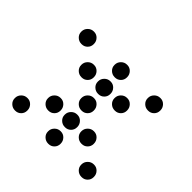

<svg xmlns="http://www.w3.org/2000/svg" viewBox="-108 -759 817 817"><g transform="rotate(-45 300.0 -350.5)"><path d="M49 -588Q34 -588 23.5 -577Q13 -566 13 -551V-549Q13 -534 23.5 -523.5Q34 -513 49 -513H51Q66 -513 77 -523.5Q88 -534 88 -549V-551Q88 -566 77 -577Q66 -588 51 -588ZM449 -588Q434 -588 423.5 -577Q413 -566 413 -551V-549Q413 -534 423.5 -523.5Q434 -513 449 -513H451Q466 -513 477 -523.5Q488 -534 488 -549V-551Q488 -566 477 -577Q466 -588 451 -588ZM149 -488Q134 -488 123.5 -477Q113 -466 113 -451V-449Q113 -434 123.5 -423.5Q134 -413 149 -413H151Q166 -413 177 -423.5Q188 -434 188 -449V-451Q188 -466 177 -477Q166 -488 151 -488ZM349 -488Q334 -488 323.5 -477Q313 -466 313 -451V-449Q313 -434 323.5 -423.5Q334 -413 349 -413H351Q366 -413 377 -423.5Q388 -434 388 -449V-451Q388 -466 377 -477Q366 -488 351 -488ZM49 -388Q34 -388 23.5 -377Q13 -366 13 -351V-349Q13 -334 23.5 -323.5Q34 -313 49 -313H51Q66 -313 77 -323.5Q88 -334 88 -349V-351Q88 -366 77 -377Q66 -388 51 -388ZM149 -388Q134 -388 123.5 -377Q113 -366 113 -351V-349Q113 -334 123.5 -323.5Q134 -313 149 -313H151Q166 -313 177 -323.5Q188 -334 188 -349V-351Q188 -366 177 -377Q166 -388 151 -388ZM249 -388Q234 -388 223.5 -377Q213 -366 213 -351V-349Q213 -334 223.5 -323.5Q234 -313 249 -313H251Q266 -313 277 -323.5Q288 -334 288 -349V-351Q288 -366 277 -377Q266 -388 251 -388ZM349 -388Q334 -388 323.5 -377Q313 -366 313 -351V-349Q313 -334 323.5 -323.5Q334 -313 349 -313H351Q366 -313 377 -323.5Q388 -334 388 -349V-351Q388 -366 377 -377Q366 -388 351 -388ZM449 -388Q434 -388 423.5 -377Q413 -366 413 -351V-349Q413 -334 423.5 -323.5Q434 -313 449 -313H451Q466 -313 477 -323.5Q488 -334 488 -349V-351Q488 -366 477 -377Q466 -388 451 -388ZM149 -288Q134 -288 123.5 -277Q113 -266 113 -251V-249Q113 -234 123.5 -223.5Q134 -213 149 -213H151Q166 -213 177 -223.5Q188 -234 188 -249V-251Q188 -266 177 -277Q166 -288 151 -288ZM349 -288Q334 -288 323.5 -277Q313 -266 313 -251V-249Q313 -234 323.5 -223.5Q334 -213 349 -213H351Q366 -213 377 -223.5Q388 -234 388 -249V-251Q388 -266 377 -277Q366 -288 351 -288ZM49 -188Q34 -188 23.5 -177Q13 -166 13 -151V-149Q13 -134 23.5 -123.5Q34 -113 49 -113H51Q66 -113 77 -123.5Q88 -134 88 -149V-151Q88 -166 77 -177Q66 -188 51 -188ZM449 -188Q434 -188 423.5 -177Q413 -166 413 -151V-149Q413 -134 423.5 -123.5Q434 -113 449 -113H451Q466 -113 477 -123.5Q488 -134 488 -149V-151Q488 -166 477 -177Q466 -188 451 -188Z"/></g></svg>

Font: Doto Rounded
Style: Bold
Weight: 700
Monospace: yes
Version: Version 1.000